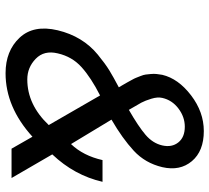

<svg xmlns="http://www.w3.org/2000/svg" viewBox="-52 -696 770 707"><g transform="rotate(90 333.5 -343.0)"><path d="M570 -335H650Q626 -231 549 -150L636 0H528L484 -77Q375 22 250 22Q168 22 119.5 -29.5Q71 -81 92 -170Q103 -216 125.5 -253Q148 -290 181.5 -317.5Q215 -345 239.5 -360Q264 -375 302 -395Q301 -397 293.5 -409.5Q286 -422 284 -426Q282 -430 275.5 -441.5Q269 -453 267 -458.5Q265 -464 260.5 -475Q256 -486 255 -494Q254 -502 253 -513Q252 -524 253 -534Q254 -544 256 -555Q270 -614 331.5 -661Q393 -708 463 -708Q537 -708 574 -664Q611 -620 596 -555Q581 -492 535.5 -450Q490 -408 421 -368L511 -219Q554 -264 570 -335ZM385 -432Q446 -467 477 -493.5Q508 -520 516 -555Q524 -590 505 -614Q486 -638 447 -638Q411 -638 380 -614.5Q349 -591 341 -555Q337 -538 344 -515Q351 -492 358.5 -478Q366 -464 385 -432ZM441 -137 332 -326Q267 -293 228 -258Q189 -223 177 -170Q165 -120 197 -89Q229 -58 273 -58Q366 -58 441 -137Z"/></g></svg>

Font: Miedinger
Style: Italic
Weight: 400
Italic angle: -13°
Version: Version 001.000